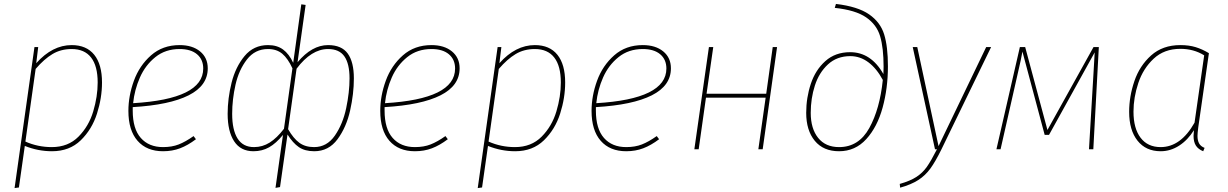

<svg xmlns="http://www.w3.org/2000/svg" viewBox="-20 -758 6234 975"><path d="M155 -519H174L164 -437Q246 -529 344 -529Q419 -529 458.5 -480Q498 -431 498 -339Q498 -261 472.5 -181Q447 -101 390 -45.5Q333 10 244 10Q173 10 106 -17L76 194L54 197ZM476 -339Q476 -423 442.5 -466Q409 -509 344 -509Q289 -509 246.5 -483.5Q204 -458 161 -408L109 -39Q172 -11 243 -11Q326 -11 378.5 -64Q431 -117 453.5 -192.5Q476 -268 476 -339Z M654 -214V-196Q654 -104 695 -57.5Q736 -11 808 -11Q853 -11 887.5 -24.5Q922 -38 963 -67L975 -51Q934 -20 894.5 -5Q855 10 808 10Q725 10 678.5 -43Q632 -96 632 -195Q632 -271 660 -348Q688 -425 747 -477Q806 -529 892 -529Q957 -529 996 -497Q1035 -465 1035 -411Q1035 -323 938 -274Q841 -225 654 -214ZM656 -234Q1012 -255 1012 -410Q1012 -456 980.5 -482.5Q949 -509 892 -509Q820 -509 769 -468Q718 -427 690.5 -364.5Q663 -302 656 -234Z M1417 -73Q1382 -30 1346.5 -10Q1311 10 1267 10Q1202 10 1169 -40.5Q1136 -91 1136 -180Q1136 -258 1156 -338Q1176 -418 1222 -473.5Q1268 -529 1341 -529Q1387 -529 1417.5 -506.5Q1448 -484 1469 -439L1510 -736L1532 -733L1491 -442Q1564 -529 1646 -529Q1715 -529 1746 -486Q1777 -443 1777 -360Q1777 -282 1758 -197Q1739 -112 1694 -51Q1649 10 1576 10Q1528 10 1497.5 -11Q1467 -32 1440 -75L1402 192L1379 196ZM1422 -104 1465 -411Q1442 -461 1413.5 -485Q1385 -509 1341 -509Q1275 -509 1234 -456Q1193 -403 1176 -328Q1159 -253 1159 -180Q1159 -98 1186.5 -54.5Q1214 -11 1270 -11Q1313 -11 1349.5 -34Q1386 -57 1422 -104ZM1755 -360Q1755 -434 1729 -471.5Q1703 -509 1646 -509Q1561 -509 1486 -409L1443 -102Q1470 -55 1500 -33Q1530 -11 1575 -11Q1640 -11 1680.5 -69.5Q1721 -128 1738 -209Q1755 -290 1755 -360Z M1933 -214V-196Q1933 -104 1974 -57.5Q2015 -11 2087 -11Q2132 -11 2166.5 -24.5Q2201 -38 2242 -67L2254 -51Q2213 -20 2173.5 -5Q2134 10 2087 10Q2004 10 1957.5 -43Q1911 -96 1911 -195Q1911 -271 1939 -348Q1967 -425 2026 -477Q2085 -529 2171 -529Q2236 -529 2275 -497Q2314 -465 2314 -411Q2314 -323 2217 -274Q2120 -225 1933 -214ZM1935 -234Q2291 -255 2291 -410Q2291 -456 2259.5 -482.5Q2228 -509 2171 -509Q2099 -509 2048 -468Q1997 -427 1969.5 -364.5Q1942 -302 1935 -234Z M2507 -519H2526L2516 -437Q2598 -529 2696 -529Q2771 -529 2810.5 -480Q2850 -431 2850 -339Q2850 -261 2824.5 -181Q2799 -101 2742 -45.5Q2685 10 2596 10Q2525 10 2458 -17L2428 194L2406 197ZM2828 -339Q2828 -423 2794.5 -466Q2761 -509 2696 -509Q2641 -509 2598.5 -483.5Q2556 -458 2513 -408L2461 -39Q2524 -11 2595 -11Q2678 -11 2730.5 -64Q2783 -117 2805.5 -192.5Q2828 -268 2828 -339Z M3006 -214V-196Q3006 -104 3047 -57.5Q3088 -11 3160 -11Q3205 -11 3239.5 -24.5Q3274 -38 3315 -67L3327 -51Q3286 -20 3246.5 -5Q3207 10 3160 10Q3077 10 3030.5 -43Q2984 -96 2984 -195Q2984 -271 3012 -348Q3040 -425 3099 -477Q3158 -529 3244 -529Q3309 -529 3348 -497Q3387 -465 3387 -411Q3387 -323 3290 -274Q3193 -225 3006 -214ZM3008 -234Q3364 -255 3364 -410Q3364 -456 3332.5 -482.5Q3301 -509 3244 -509Q3172 -509 3121 -468Q3070 -427 3042.5 -364.5Q3015 -302 3008 -234Z M3831 0 3868 -262H3565L3528 0H3506L3580 -519H3602L3568 -282H3871L3904 -519H3926L3853 0Z M4074 -185Q4074 -262 4097.5 -332.5Q4121 -403 4171.5 -448Q4222 -493 4297 -493Q4403 -493 4466 -382L4467 -419Q4467 -514 4449.5 -573.5Q4432 -633 4378 -670Q4324 -707 4219 -718L4225 -738Q4336 -725 4393.5 -685Q4451 -645 4470 -583Q4489 -521 4489 -421Q4489 -310 4462 -211.5Q4435 -113 4379 -51.5Q4323 10 4241 10Q4161 10 4117.5 -43Q4074 -96 4074 -185ZM4463 -352Q4432 -410 4390 -441.5Q4348 -473 4298 -473Q4230 -473 4184.5 -431Q4139 -389 4118 -323.5Q4097 -258 4097 -185Q4097 -105 4134.5 -58Q4172 -11 4241 -11Q4341 -11 4394.5 -108Q4448 -205 4463 -352Z M4760 2Q4730 63 4704.5 98Q4679 133 4643.5 156Q4608 179 4551 195L4549 176Q4602 161 4633.5 140.5Q4665 120 4686.5 89.5Q4708 59 4738 0H4728L4615 -519H4638L4746 -16L4988 -519H5013Z M5532 0H5510L5533 -388Q5534 -417 5539 -492L5307 -73H5285L5172 -496Q5166 -460 5149 -388L5061 0H5040L5159 -519H5186L5299 -98L5533 -519H5560Z M6119 -488 6065 -112Q6061 -80 6061 -68Q6061 -45 6069 -30Q6077 -15 6097 -7L6090 10Q6065 0 6053 -18.5Q6041 -37 6041 -68Q6041 -75 6043 -97Q6012 -47 5968 -18.5Q5924 10 5874 10Q5799 10 5756.5 -43.5Q5714 -97 5714 -190Q5714 -268 5740.5 -346Q5767 -424 5825.5 -476.5Q5884 -529 5974 -529Q6018 -529 6052 -518.5Q6086 -508 6119 -488ZM5736 -191Q5736 -106 5772 -58.5Q5808 -11 5874 -11Q5976 -11 6046 -135L6095 -477Q6042 -510 5974 -510Q5892 -510 5838.5 -460Q5785 -410 5760.5 -336.5Q5736 -263 5736 -191Z"/></svg>

Font: Fira Sans Thin
Style: Italic
Weight: 250
Italic angle: -8°
Designer: Carrois Corporate & Edenspiekermann AG
Foundry: Carrois Corporate GbR & Edenspiekermann AG
Version: Version 4.203